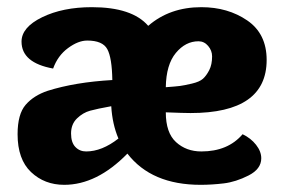

<svg xmlns="http://www.w3.org/2000/svg" viewBox="-20 -505 792 535"><path d="M533 -390Q497 -390 470 -357.5Q443 -325 442 -262Q470 -264 481.5 -265.5Q493 -267 514.5 -272Q536 -277 545.5 -285.5Q555 -294 563 -309.5Q571 -325 571 -348Q571 -364 560 -377Q549 -390 533 -390ZM220 -83Q264 -83 310 -119Q293 -159 290 -209Q251 -202 231 -196.5Q211 -191 194.5 -175Q178 -159 178 -133Q178 -108 190 -95.5Q202 -83 220 -83ZM541 -485Q615 -485 669 -448Q723 -411 723 -338Q723 -190 511 -190Q492 -190 442 -192Q442 -135 470.5 -109Q499 -83 541 -83Q615 -83 656 -131Q679 -120 693.5 -101.5Q708 -83 708 -64Q708 -34 672.5 -16Q637 2 603.5 6Q570 10 539 10Q402 10 335 -77Q250 10 159 10Q104 10 66.5 -25.5Q29 -61 29 -131Q29 -187 51.5 -213Q74 -239 113 -252Q189 -276 293 -282Q292 -344 279 -368Q266 -392 223 -392Q198 -392 169.5 -371Q141 -350 128 -314Q40 -330 40 -389Q40 -429 97.5 -457Q155 -485 236 -485Q348 -485 393 -433Q453 -485 541 -485Z"/></svg>

Font: Overlock
Style: Black
Weight: 900
Designer: Dario Muhafara
Foundry: Dario Manuel Muhafara
Version: Version 1.001